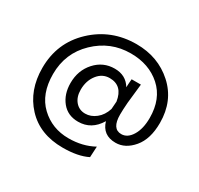

<svg xmlns="http://www.w3.org/2000/svg" viewBox="-162 -814 1229 1184"><g transform="rotate(30 452.5 -222.5)"><path d="M590 134Q523 168 414 168Q251 168 155.5 65.5Q60 -37 60 -196Q60 -375 186 -494Q312 -613 491 -613Q645 -613 751.5 -517Q858 -421 858 -264Q858 -149 804 -85Q750 -21 681 -21Q589 -21 564 -107Q511 -18 416 -18Q342 -18 299.5 -70.5Q257 -123 257 -202Q257 -292 312.5 -353.5Q368 -415 450 -415Q530 -415 568 -351Q568 -359 569.5 -378.5Q571 -398 572 -410H638L623 -272Q619 -219 619 -186Q619 -85 685 -85Q729 -85 758.5 -133.5Q788 -182 788 -259Q788 -395 703.5 -470.5Q619 -546 489 -546Q345 -546 240.5 -445.5Q136 -345 136 -196Q136 -54 217.5 23Q299 100 416 100Q516 100 594 57ZM429 -83Q469 -83 504.5 -111Q540 -139 556 -189Q558 -225 560 -244Q544 -349 452 -349Q400 -349 366 -305Q332 -261 332 -198Q332 -146 359 -114.5Q386 -83 429 -83Z"/></g></svg>

Font: Hind Vadodara
Style: Regular
Weight: 400
Designer: Hitesh Malaviya
Foundry: Indian Type Foundry
Version: Version 1.001;PS 1.0;hotconv 1.0.86;makeotf.lib2.5.63406; tt